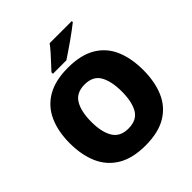

<svg xmlns="http://www.w3.org/2000/svg" viewBox="-243 -1193 1283 1283"><g transform="rotate(-45 398.5 -551.5)"><path d="M745 -451Q745 -341 709.5 -258Q674 -175 597.5 -129Q521 -83 398 -83Q278 -83 201 -129Q124 -175 87.5 -258Q51 -341 51 -452Q51 -563 88 -645.5Q125 -728 202 -773Q279 -818 399 -818Q521 -818 597.5 -772.5Q674 -727 709.5 -644.5Q745 -562 745 -451ZM254 -451Q254 -354 287.5 -299Q321 -244 398 -244Q478 -244 510 -299Q542 -354 542 -451Q542 -548 510 -604Q478 -660 399 -660Q320 -660 287 -604Q254 -548 254 -451ZM638 -1010Q620 -996 593 -975.5Q566 -955 535 -933.5Q504 -912 475.5 -892.5Q447 -873 427 -860H300V-874Q317 -893 341 -918.5Q365 -944 389 -971Q413 -998 429 -1020H638Z"/></g></svg>

Font: Noto Sans Kannada UI Black
Style: Regular
Weight: 900
Designer: Jelle Bosma - Monotype Design Team
Foundry: Monotype Imaging Inc.
Version: Version 2.005; ttfautohint (v1.8.4.7-5d5b)